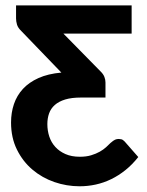

<svg xmlns="http://www.w3.org/2000/svg" viewBox="-20 -668 533 695"><path d="M456.5 -648.4V-546.4H209.5L343.8 -409.7Q354 -399.9 357.9 -389.6Q361.8 -379.4 361.8 -369.6V-314.9H272.9Q239.3 -314.9 216.1 -307.9Q192.9 -300.8 178.5 -288.1Q164.1 -275.4 157.7 -257.6Q151.4 -239.7 151.4 -218.8Q151.4 -195.3 158.4 -173.8Q165.5 -152.3 180.2 -136.2Q194.8 -120.1 216.8 -110.4Q238.8 -100.6 269 -100.6Q292.5 -100.6 310.1 -106Q327.6 -111.3 341.1 -118.9Q354.5 -126.5 363.8 -135Q373 -143.6 379.9 -150.4Q390.6 -159.7 396.7 -162.4Q402.8 -165 409.7 -165Q413.6 -165 419.2 -163.8Q424.8 -162.6 431.2 -155.8L480.5 -99.6Q459 -72.3 434.3 -52.5Q409.7 -32.7 382.6 -19.5Q355.5 -6.3 326.7 0Q297.9 6.3 268.1 6.3Q221.2 6.3 176.8 -9Q132.3 -24.4 97.4 -54Q62.5 -83.5 41.3 -126.5Q20 -169.4 20 -224.6Q20 -260.3 30.5 -291.3Q41 -322.3 63 -346.2Q85 -370.1 119.4 -385.5Q153.8 -400.9 202.1 -405.3L57.1 -555.7Q44.9 -567.4 41.5 -579.1Q38.1 -590.8 38.1 -601.1V-648.4Z"/></svg>

Font: Carlito
Style: Bold
Weight: 700
Designer: Lukasz Dziedzic
Foundry: tyPoland Lukasz Dziedzic
Version: Version 1.104